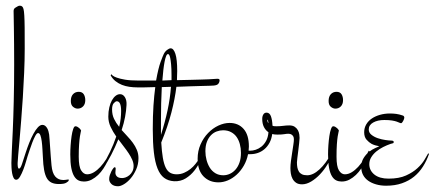

<svg xmlns="http://www.w3.org/2000/svg" viewBox="-20 -647 1528 675"><path d="M20 -74.2Q20 -86.9 21.5 -115.5Q22.9 -144 24.9 -188Q26.9 -231.9 28.3 -290.5Q29.8 -349.1 29.8 -421.9Q29.8 -457.5 29.5 -490.5Q29.3 -523.4 28.8 -549.1Q28.3 -574.7 28.1 -590.6Q27.8 -606.4 27.8 -607.9Q27.8 -611.8 29.1 -614.7Q30.3 -617.7 34.2 -620.1Q37.1 -621.6 41.3 -624.3Q45.4 -627 49.8 -627Q55.2 -627 58.1 -624Q61 -621.6 62.7 -615Q64.5 -608.4 65.4 -592.5Q66.4 -576.7 66.7 -548.6Q66.9 -520.5 66.9 -476.1Q66.9 -435.1 64.9 -391.1Q63 -347.2 60.3 -304.7Q57.6 -262.2 54.4 -223.1Q51.3 -184.1 48.6 -152.8Q45.9 -121.6 43.9 -100.8Q42 -80.1 42 -74.2Q42 -71.8 42 -68.4Q42 -64.9 42.5 -61.8Q43 -58.6 43.9 -56.4Q44.9 -54.2 46.9 -54.2Q51.8 -54.2 57.1 -69.8Q62.5 -85.4 70.8 -111.8Q76.2 -128.4 83 -145.5Q89.8 -162.6 97.4 -176.5Q105 -190.4 113 -199.2Q121.1 -208 128.9 -208Q134.8 -208 138.9 -204.6Q143.1 -201.2 146 -196Q148.9 -190.9 150.4 -185.1Q151.9 -179.2 152.8 -173.8Q153.3 -168 154.3 -156.2Q155.3 -144.5 156.2 -129.4Q157.2 -114.3 158.4 -97.7Q159.7 -81.1 161.1 -65.9Q163.6 -38.6 174.3 -26.4Q185.1 -14.2 202.1 -14.2Q209 -14.2 212.9 -15.1Q216.8 -16.1 220.2 -16.1Q222.7 -16.1 221.2 -11.2Q220.2 -9.3 212.9 -4.6Q205.6 0 187 0Q171.4 0 160.9 -5.1Q150.4 -10.3 144.3 -21.2Q138.2 -32.2 135 -50Q131.8 -67.9 130.9 -92.8Q129.9 -106.9 129.2 -122.3Q128.4 -137.7 126.7 -150.4Q125 -163.1 122.1 -171.1Q119.1 -179.2 113.8 -179.2Q109.4 -179.2 104 -169.2Q98.6 -159.2 93.5 -145.8Q88.4 -132.3 84 -118.9Q79.6 -105.5 77.1 -98.1Q75.2 -92.3 71.3 -78.6Q67.4 -64.9 62 -50.8Q56.6 -36.6 50.3 -25.9Q43.9 -15.1 37.1 -15.1Q31.2 -15.1 27.8 -21.7Q24.4 -28.3 22.7 -37.8Q21 -47.4 20.5 -57.4Q20 -67.4 20 -74.2Z M245.1 -203.1Q249 -203.1 252.7 -200.9Q256.3 -198.7 259 -196.3Q261.7 -193.8 263.4 -191.2Q265.1 -188.5 265.1 -188Q265.1 -187.5 263.9 -182.9Q262.7 -178.2 261 -167.5Q259.3 -156.7 258.1 -139.4Q256.8 -122.1 256.8 -96.2Q256.8 -61.5 265.4 -47.9Q273.9 -34.2 286.1 -34.2Q298.3 -34.2 310.3 -41.5Q322.3 -48.8 333 -60.5Q343.8 -72.3 353.3 -87.2Q362.8 -102.1 370.1 -117.2L373 -115.2Q371.1 -110.4 367.2 -100.3Q363.3 -90.3 357.4 -78.6Q351.6 -66.9 343.5 -54.4Q335.4 -42 325 -32Q314.5 -22 302 -15.4Q289.6 -8.8 274.9 -8.8Q264.6 -8.8 256.1 -12.7Q247.6 -16.6 241 -27.1Q234.4 -37.6 230.7 -56.2Q227.1 -74.7 227.1 -104Q227.1 -119.1 228.3 -136.5Q229.5 -153.8 231.7 -168.7Q233.9 -183.6 237.3 -193.4Q240.7 -203.1 245.1 -203.1ZM256.8 -324.2Q269 -324.2 274.4 -315.7Q279.8 -307.1 279.8 -294.9Q279.8 -280.8 272 -272.9Q264.2 -265.1 252.9 -265.1Q244.6 -265.1 236.8 -271.5Q229 -277.8 229 -292Q229 -307.6 236.8 -315.9Q244.6 -324.2 256.8 -324.2Z M336.9 -59.1Q353.5 -85.4 366.7 -113Q379.9 -140.6 388.7 -167Q377 -183.6 368.9 -200.9Q360.8 -218.3 360.8 -236.8Q360.8 -254.9 364.3 -269.5Q367.7 -284.2 373.5 -294.4Q379.4 -304.7 386.7 -310.3Q394 -315.9 401.9 -315.9Q412.6 -315.9 419.2 -305.2Q425.8 -294.4 424.8 -277.8Q423.8 -258.3 419.7 -235.8Q415.5 -213.4 407.7 -189.9Q417.5 -178.7 428 -167.7Q438.5 -156.7 447 -145Q455.6 -133.3 461.2 -119.9Q466.8 -106.4 466.8 -90.8Q466.8 -69.3 458.7 -51.3Q450.7 -33.2 439.5 -20Q428.2 -6.8 416 0.5Q403.8 7.8 395 7.8Q379.9 7.8 371.8 0Q363.8 -7.8 363.8 -17.1Q363.8 -24.4 366.2 -31.7Q368.7 -39.1 371.8 -45.2Q375 -51.3 378.2 -55.2Q381.3 -59.1 382.8 -59.1Q385.3 -59.1 386 -57.4Q386.7 -55.7 386.7 -54.2Q386.7 -51.8 386.2 -47.4Q385.7 -43 385.7 -40Q385.7 -31.7 391.4 -26.4Q397 -21 409.7 -21Q415 -21 421.9 -23.4Q428.7 -25.9 435.1 -31.2Q441.4 -36.6 445.6 -44.7Q449.7 -52.7 449.7 -64Q449.7 -74.2 444.8 -85.4Q439.9 -96.7 432.1 -108.4Q424.3 -120.1 414.8 -132.3Q405.3 -144.5 396 -157.2Q384.8 -129.4 371.3 -103.3Q357.9 -77.1 342.8 -55.2ZM374 -262.2Q374 -243.7 380.9 -229.2Q387.7 -214.8 398.9 -201.2Q402.8 -216.3 404.3 -230.2Q405.8 -244.1 405.8 -256.8Q405.8 -291 390.6 -291Q386.2 -291 380.1 -284.4Q374 -277.8 374 -262.2Z M693.8 -106Q690.4 -96.2 683.1 -79.6Q675.8 -63 663.3 -47.1Q650.9 -31.2 633.1 -20Q615.2 -8.8 591.8 -9.8Q570.8 -11.2 556.6 -22Q542.5 -32.7 533.7 -54.9Q524.9 -77.1 521 -111.1Q517.1 -145 517.1 -192.9Q517.1 -238.8 519.5 -275.6Q522 -312.5 525.9 -340.8Q503.4 -339.8 486.6 -339.8Q469.7 -339.8 462.9 -339.8Q448.7 -339.8 434.8 -341.8Q420.9 -343.8 408.7 -348.6Q396.5 -353.5 386.2 -361.6Q376 -369.6 369.1 -381.8L371.1 -386.2Q371.6 -385.3 375.7 -381.6Q379.9 -377.9 390.6 -374Q401.4 -370.1 419.9 -366.9Q438.5 -363.8 467.8 -363.8H528.8Q536.6 -407.7 544.7 -429.4Q552.7 -451.2 555.7 -457Q559.6 -465.3 567.1 -471.2Q574.7 -477.1 580.1 -477.1Q590.3 -477.1 596.7 -457.5Q603 -438 603 -397Q603 -389.6 602.5 -381.6Q602.1 -373.5 602.1 -365.2Q625.5 -365.7 646.7 -366.2Q668 -366.7 684.8 -367.2Q701.7 -367.7 713.1 -368.2Q724.6 -368.7 728 -369.1Q730.5 -369.1 736.3 -369.6Q742.2 -370.1 744.1 -370.1Q752 -370.1 752 -365.2Q752 -358.4 747.8 -352.8Q743.7 -347.2 731 -346.2Q728.5 -345.7 716.6 -345.5Q704.6 -345.2 686.5 -344.7Q668.5 -344.2 646 -343.5Q623.5 -342.8 600.1 -341.8Q595.2 -300.3 582.5 -251.2Q569.8 -202.1 546.9 -146Q548.8 -113.8 552.5 -92.3Q556.2 -70.8 562.5 -57.9Q568.8 -44.9 578.4 -39.6Q587.9 -34.2 601.1 -34.2Q615.2 -34.2 627.4 -39.6Q639.6 -44.9 649.7 -53Q659.7 -61 667.2 -70.6Q674.8 -80.1 679.9 -88.4Q685.1 -96.7 687.7 -102.1Q690.4 -107.4 690.9 -107.9ZM581.1 -341.8Q572.8 -341.8 564.9 -341.3Q557.1 -340.8 548.8 -340.8Q547.4 -313 546.6 -283.7Q545.9 -254.4 545.9 -228V-172.9Q560.1 -217.3 569.1 -259.3Q578.1 -301.3 581.1 -341.8ZM550.8 -363.8Q558.6 -363.8 566.7 -364.5Q574.7 -365.2 583 -365.2V-381.8Q583 -406.2 581.5 -420.9Q580.1 -435.5 578.4 -443.6Q576.7 -451.7 574.5 -454.3Q572.3 -457 570.8 -457Q566.9 -457 564 -449.7Q561 -442.4 558.6 -429.9Q556.2 -417.5 554.2 -400.4Q552.2 -383.3 550.8 -363.8Z M748 -5.9Q715.8 -5.9 695.3 -27.1Q674.8 -48.3 674.8 -88.9Q674.8 -116.2 685.1 -139.4Q695.3 -162.6 711.7 -179.4Q728 -196.3 748 -205.6Q768.1 -214.8 787.1 -214.8Q817.9 -214.8 836.4 -193.8Q855 -172.9 855 -131.8Q855 -127.9 854.5 -124.5Q854 -121.1 854 -117.2H859.9Q868.7 -117.2 879.2 -120.6Q889.6 -124 899.2 -131.6Q908.7 -139.2 915.5 -151.6Q922.4 -164.1 923.8 -182.1Q913.6 -189 907.7 -200.7Q901.9 -212.4 901.9 -229Q901.9 -238.3 905.8 -244.6Q909.7 -251 917 -251Q927.7 -251 932.4 -238.5Q937 -226.1 938 -205.1Q940.9 -203.6 944.1 -203.4Q947.3 -203.1 952.1 -203.1Q964.8 -203.1 975.6 -204.6Q986.3 -206.1 997.1 -206.1Q1009.3 -206.1 1016.6 -200.9Q1023.9 -195.8 1027.6 -188.7Q1031.2 -181.6 1032.2 -174.3Q1033.2 -167 1033.2 -162.1Q1033.2 -156.2 1031.7 -143.6Q1030.3 -130.9 1028.6 -117.2Q1026.9 -103.5 1025.4 -91.8Q1023.9 -80.1 1023.9 -76.2Q1023.9 -66.4 1025.4 -58.3Q1026.9 -50.3 1030.8 -43.9Q1034.7 -37.6 1041.7 -34.2Q1048.8 -30.8 1060.1 -30.8Q1080.6 -30.8 1103 -51.3Q1125.5 -71.8 1145 -107.9L1147.9 -106Q1142.6 -87.9 1131.3 -69.1Q1120.1 -50.3 1105.5 -34.7Q1090.8 -19 1074.2 -9Q1057.6 1 1042 1Q1028.8 1 1020.8 -4.6Q1012.7 -10.3 1008.3 -18.8Q1003.9 -27.3 1002.4 -37.4Q1001 -47.4 1001 -56.2Q1001 -66.9 1002.9 -81.3Q1004.9 -95.7 1007.1 -110.1Q1009.3 -124.5 1011.2 -137.2Q1013.2 -149.9 1013.2 -157.2Q1013.2 -163.6 1011 -167.5Q1008.8 -171.4 1005.4 -173.6Q1002 -175.8 998.5 -176.3Q995.1 -176.8 993.2 -176.8Q987.8 -176.8 979.2 -175.3Q970.7 -173.8 955.1 -173.8Q949.7 -173.8 945.3 -174.3Q940.9 -174.8 937 -175.8Q934.6 -158.2 927.5 -145Q920.4 -131.8 909.9 -122.8Q899.4 -113.8 886.7 -109.4Q874 -105 860.8 -105H852.1Q847.7 -83 837.2 -64.7Q826.7 -46.4 812.3 -33.2Q797.9 -20 781.2 -12.9Q764.6 -5.9 748 -5.9ZM765.1 -30.8Q776.9 -30.8 788.1 -35.9Q799.3 -41 808.1 -51Q816.9 -61 822 -75.7Q827.1 -90.3 827.1 -109.9Q827.1 -126 823.2 -140.4Q819.3 -154.8 811.8 -165.5Q804.2 -176.3 792.2 -182.6Q780.3 -189 764.2 -189Q752.9 -189 741.7 -184.8Q730.5 -180.7 721.7 -171.6Q712.9 -162.6 707.5 -148.7Q702.1 -134.8 702.1 -115.2Q702.1 -99.6 706.1 -84.7Q710 -69.8 717.5 -57.6Q725.1 -45.4 737.1 -38.1Q749 -30.8 765.1 -30.8ZM919.9 -224.1Q919.9 -221.7 920.7 -219Q921.4 -216.3 923.8 -213.9Q923.3 -216.3 923.1 -218.8Q922.9 -221.2 922.4 -222.7Q921.9 -224.6 921.9 -226.1Q919.9 -226.1 919.9 -224.1Z M1151.4 -203.1Q1155.3 -203.1 1158.9 -200.9Q1162.6 -198.7 1165.3 -196.3Q1168 -193.8 1169.7 -191.2Q1171.4 -188.5 1171.4 -188Q1171.4 -187.5 1170.2 -182.9Q1168.9 -178.2 1167.2 -167.5Q1165.5 -156.7 1164.3 -139.4Q1163.1 -122.1 1163.1 -96.2Q1163.1 -61.5 1171.6 -47.9Q1180.2 -34.2 1192.4 -34.2Q1204.6 -34.2 1216.6 -41.5Q1228.5 -48.8 1239.3 -60.5Q1250 -72.3 1259.5 -87.2Q1269 -102.1 1276.4 -117.2L1279.3 -115.2Q1277.3 -110.4 1273.4 -100.3Q1269.5 -90.3 1263.7 -78.6Q1257.8 -66.9 1249.8 -54.4Q1241.7 -42 1231.2 -32Q1220.7 -22 1208.3 -15.4Q1195.8 -8.8 1181.2 -8.8Q1170.9 -8.8 1162.4 -12.7Q1153.8 -16.6 1147.2 -27.1Q1140.6 -37.6 1137 -56.2Q1133.3 -74.7 1133.3 -104Q1133.3 -119.1 1134.5 -136.5Q1135.7 -153.8 1137.9 -168.7Q1140.1 -183.6 1143.6 -193.4Q1147 -203.1 1151.4 -203.1ZM1163.1 -324.2Q1175.3 -324.2 1180.7 -315.7Q1186 -307.1 1186 -294.9Q1186 -280.8 1178.2 -272.9Q1170.4 -265.1 1159.2 -265.1Q1150.9 -265.1 1143.1 -271.5Q1135.3 -277.8 1135.3 -292Q1135.3 -307.6 1143.1 -315.9Q1150.9 -324.2 1163.1 -324.2Z M1395 -241.2Q1401.4 -239.7 1401.4 -232.9Q1401.4 -231 1400.1 -227.8Q1398.9 -224.6 1397.2 -221.4Q1395.5 -218.3 1393.6 -216.1Q1391.6 -213.9 1390.1 -213.9Q1387.7 -213.9 1384.3 -215.6Q1380.9 -217.3 1374.5 -219.5Q1368.2 -221.7 1357.9 -223.4Q1347.7 -225.1 1331.1 -225.1Q1307.6 -225.1 1292 -216.3Q1276.4 -207.5 1276.4 -191.9Q1276.4 -180.7 1285.9 -173.1Q1295.4 -165.5 1308.3 -161.1Q1321.3 -156.7 1334.7 -154.8Q1348.1 -152.8 1355.5 -152.8Q1360.8 -152.8 1362.5 -151.1Q1364.3 -149.4 1364.3 -147.9Q1364.3 -144 1361.1 -143.3Q1357.9 -142.6 1353 -141.1Q1340.3 -136.7 1327.1 -130.1Q1314 -123.5 1303 -114.5Q1292 -105.5 1285.2 -94.2Q1278.3 -83 1278.3 -69.8Q1278.3 -47.9 1296.1 -33.4Q1314 -19 1346.2 -19Q1382.8 -19 1407.2 -30Q1431.6 -41 1447.5 -55.7Q1463.4 -70.3 1472.2 -85.2Q1481 -100.1 1485.4 -107.9L1488.3 -106Q1480 -82 1467 -61.5Q1454.1 -41 1435.8 -26.1Q1417.5 -11.2 1393.1 -2.7Q1368.7 5.9 1337.4 5.9Q1318.4 5.9 1302.2 1.2Q1286.1 -3.4 1274.4 -11.7Q1262.7 -20 1256.3 -32.2Q1250 -44.4 1250 -60.1Q1250 -78.1 1258.3 -91.3Q1266.6 -104.5 1277.3 -113Q1288.1 -121.6 1298.6 -126.2Q1309.1 -130.9 1313.5 -132.8Q1298.3 -135.3 1286.6 -141.1Q1276.9 -146.5 1268.6 -156Q1260.3 -165.5 1260.3 -182.1Q1260.3 -197.3 1267.6 -209.7Q1274.9 -222.2 1287.4 -230.5Q1299.8 -238.8 1316.2 -243.4Q1332.5 -248 1351.1 -248Q1361.8 -248 1372.8 -246.6Q1383.8 -245.1 1395 -241.2Z"/></svg>

Font: Stalemate
Style: Regular
Weight: 400
Designer: Astigmatic (AOETI)
Foundry: Astigmatic (AOETI)
Version: Version 001.000